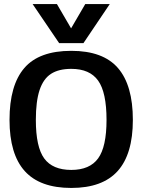

<svg xmlns="http://www.w3.org/2000/svg" viewBox="-20 -913 703 948"><path d="M141 -893H261L331 -773L401 -893H522L392 -700H272ZM27 -321Q27 -492 100 -577Q173 -662 332 -662Q489 -662 562.5 -577Q636 -492 636 -321Q636 -152 561 -68.5Q486 15 332 15Q177 15 102 -68.5Q27 -152 27 -321ZM506 -321Q506 -457 464.5 -515Q423 -573 332 -573Q270 -573 232 -548.5Q194 -524 175.5 -468.5Q157 -413 157 -321Q157 -187 198.5 -130.5Q240 -74 332 -74Q423 -74 464.5 -131Q506 -188 506 -321Z"/></svg>

Font: Pridi Medium
Style: Regular
Weight: 500
Designer: Katatrad Team
Foundry: CadsonDemak
Version: Version 1.001